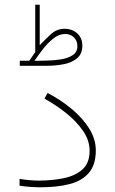

<svg xmlns="http://www.w3.org/2000/svg" viewBox="-20 -795 489 814"><path d="M104.5 -537.6Q109.9 -545.4 116.7 -555.7Q123.5 -565.9 129.4 -574.2V-774.9H148.4V-603.5Q169.9 -626 195.1 -649.4Q220.2 -672.9 253.4 -672.9Q286.6 -672.9 307.9 -653.1Q329.1 -633.3 329.1 -601.6Q329.1 -567.9 308.3 -549.3Q287.6 -530.8 253.2 -523.4Q218.8 -516.1 178.2 -516.1H64V-537.6ZM177.7 -538.1Q207.5 -538.6 237.5 -543.2Q267.6 -547.9 287.8 -560.8Q308.1 -573.7 308.1 -599.1Q308.1 -622.1 293.5 -636.5Q278.8 -650.9 255.9 -650.9Q230 -650.9 205.6 -631.3Q181.2 -611.8 160.9 -585.2Q140.6 -558.6 126 -537.1ZM144.5 -29.3Q198.7 -29.3 248 -39.1Q297.4 -48.8 328.6 -75.9Q359.9 -103 359.9 -155.8Q359.9 -200.2 331.5 -241Q303.2 -281.7 259.3 -316.4Q215.3 -351.1 168.5 -377L181.6 -400.9Q237.8 -371.6 284.2 -333Q330.6 -294.4 358.4 -249.8Q386.2 -205.1 386.2 -157.2Q386.2 -96.2 356.7 -62Q327.1 -27.8 274.4 -14.4Q221.7 -1 151.9 -1Q105.5 -1 63 -7.8V-36.6Q107.9 -29.3 144.5 -29.3Z"/></svg>

Font: Vazirmatn RD UI Thin
Style: Regular
Weight: 100
Designer: Saber Rastikerdar
Foundry: Saber Rastikerdar
Version: Version 33.003